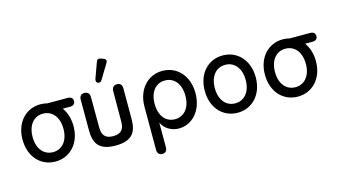

<svg xmlns="http://www.w3.org/2000/svg" viewBox="-99 -1111 2922 1658"><g transform="rotate(-15 1362.0 -282.0)"><path d="M269 11C400 11 497 -92 497 -245C497 -313 478 -370 446 -414H510C541 -414 557 -428 557 -454C557 -479 540 -493 510 -493H330C311 -498 290 -501 269 -501C137 -501 41 -398 41 -245C41 -92 137 11 269 11ZM131 -245C131 -352 188 -417 269 -417C350 -417 407 -352 407 -245C407 -138 350 -73 269 -73C188 -73 131 -138 131 -245Z M806 12C961 12 997 -64 997 -175V-449C997 -480 981 -497 952 -497C923 -497 906 -479 906 -449L905 -175C905 -113 882 -72 806 -72C731 -72 708 -113 708 -175L707 -449C707 -479 690 -497 661 -497C632 -497 616 -480 616 -449V-175C616 -64 652 12 806 12ZM785 -590C779 -571 783 -557 797 -552C812 -546 824 -551 834 -568L912 -697C924 -715 920 -731 898 -739L876 -747C856 -755 842 -749 835 -728Z M1177 186C1205 186 1220 169 1220 138V-82C1244 -29 1301 11 1372 11C1492 11 1588 -93 1588 -248C1588 -402 1492 -507 1360 -507C1229 -507 1132 -402 1132 -248V138C1132 169 1149 186 1177 186ZM1223 -248C1223 -357 1279 -421 1360 -421C1441 -421 1498 -357 1498 -248C1498 -140 1441 -75 1360 -75C1279 -75 1223 -140 1223 -248Z M1898 11C2029 11 2126 -92 2126 -245C2126 -398 2029 -501 1898 -501C1766 -501 1670 -398 1670 -245C1670 -92 1766 11 1898 11ZM1760 -245C1760 -352 1817 -417 1898 -417C1979 -417 2036 -352 2036 -245C2036 -138 1979 -73 1898 -73C1817 -73 1760 -138 1760 -245Z M2436 11C2567 11 2664 -92 2664 -245C2664 -313 2645 -370 2613 -414H2677C2708 -414 2724 -428 2724 -454C2724 -479 2707 -493 2677 -493H2497C2478 -498 2457 -501 2436 -501C2304 -501 2208 -398 2208 -245C2208 -92 2304 11 2436 11ZM2298 -245C2298 -352 2355 -417 2436 -417C2517 -417 2574 -352 2574 -245C2574 -138 2517 -73 2436 -73C2355 -73 2298 -138 2298 -245Z"/></g></svg>

Font: 寒蝉半圆体
Style: Regular
Weight: 400
Designer: Yoshimichi Ohira & Warren
Foundry: ChillType
Version: Version 1.800;Glyphs 3.1.1 (3135)